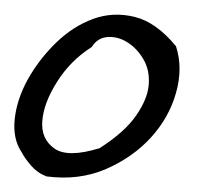

<svg xmlns="http://www.w3.org/2000/svg" viewBox="-32 -640 282 265"><path d="M32.2 -396.5Q19.5 -401.4 10.7 -411.6Q2 -421.9 -2 -429.7Q-14.6 -448.2 -11.7 -475.6Q-8.8 -502.9 6.3 -530.3Q21.5 -557.6 44.9 -580.6Q68.4 -603.5 96.2 -613.8Q124 -624 153.8 -616.7Q183.6 -609.4 210.9 -576.2Q220.7 -545.9 210.9 -511.7Q201.2 -477.5 176.3 -450.2Q151.4 -422.9 114.3 -406.7Q77.1 -390.6 32.2 -396.5ZM94.7 -575.2Q65.4 -556.6 46.9 -527.3Q28.3 -498 26.4 -473.1Q24.4 -448.2 43 -435.1Q61.5 -421.9 105.5 -435.5Q140.6 -458 156.2 -481Q171.9 -503.9 173.3 -523.4Q174.8 -543 166 -558.1Q157.2 -573.2 144 -581.5Q130.9 -589.8 116.7 -588.9Q102.5 -587.9 94.7 -575.2Z"/></svg>

Font: Over the Rainbow
Style: Regular
Weight: 400
Designer: Kimberly Geswein
Foundry: Kimberly Geswein
Version: Version 1.002 2010